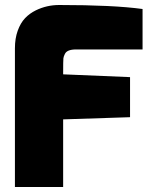

<svg xmlns="http://www.w3.org/2000/svg" viewBox="-20 -752 607 772"><path d="M233.9 0H40V-558.1Q40 -597.7 51.3 -628.7Q62.5 -659.7 80.8 -679Q99.1 -698.2 124 -710.4Q168 -731.9 217.8 -731.9Q435.5 -731.9 553.2 -715.8V-553.2H286.1Q249 -553.2 240.7 -534.7Q235.8 -524.9 234.9 -517.6Q233.9 -510.3 233.9 -453.1L502.9 -441.9V-280.8L233.9 -272Z"/></svg>

Font: Squarion Black
Style: Regular
Weight: 900
Designer: Natanael Gama
Version: Version 1.00;September 12, 2019;FontCreator 11.5.0.2425 64-b